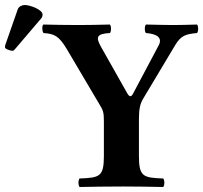

<svg xmlns="http://www.w3.org/2000/svg" viewBox="-56 -745 812 767"><path d="M499 -122V-268C499 -308 503 -329 516 -351L644 -565C667 -603 686 -609 731 -613C737 -619 737 -641 731 -647C701 -646 661 -645 638 -645C615 -645 567 -646 527 -647C521 -641 521 -619 527 -613C571 -610 594 -594 578 -564L475 -370C468 -357 461 -357 452 -373L348 -557C327 -595 327 -610 383 -613C389 -619 389 -641 383 -647C343 -646 299 -645 259 -645C220 -645 147 -646 117 -647C111 -641 112 -619 118 -613C160 -610 179 -603 212 -547L339 -332C357 -303 359 -296 359 -259V-122C359 -39 342 -35 262 -32C256 -26 256 -4 262 2C311 1 369 0 437 0C492 0 546 1 596 2C602 -4 602 -26 596 -32C516 -35 499 -39 499 -122ZM43 -725C32 -725 19 -719 15 -708L-35 -565C-36 -562 -36 -557 -36 -556C-36 -549 -14 -542 -6 -542C-2 -542 2 -546 5 -550L109 -672C113 -677 114 -682 114 -687C114 -707 63 -725 43 -725Z"/></svg>

Font: Libertinus Serif
Style: Bold
Weight: 700
Designer: Philipp H. Poll, Khaled Hosny
Foundry: Caleb Maclennan
Version: Version 7.050;RELEASE